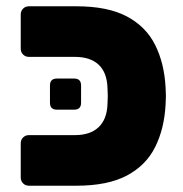

<svg xmlns="http://www.w3.org/2000/svg" viewBox="-20 -591 582 611"><path d="M72 0Q61 0 53.5 -7.5Q46 -15 46 -26V-135Q46 -146 53.5 -153.5Q61 -161 72 -161H218Q267 -161 293.5 -186Q320 -211 322 -258Q323 -274 323 -285.5Q323 -297 322 -313Q320 -361 293.5 -385.5Q267 -410 218 -410H72Q61 -410 53.5 -417.5Q46 -425 46 -436V-545Q46 -556 53.5 -563.5Q61 -571 72 -571H223Q323 -571 384 -538.5Q445 -506 474 -447.5Q503 -389 507 -312Q508 -295 508 -285.5Q508 -276 507 -259Q503 -182 474 -123.5Q445 -65 384 -32.5Q323 0 223 0ZM161 -242Q139 -242 139 -264V-319Q139 -341 161 -341H216Q238 -341 238 -319V-264Q238 -242 216 -242Z"/></svg>

Font: Rubik ExtraBold
Style: Regular
Weight: 800
Designer: Hubert and Fischer
Foundry: Hubert and Fischer
Version: Version 2.300;gftools[0.9.30]